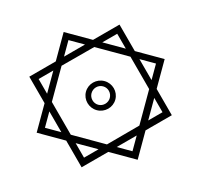

<svg xmlns="http://www.w3.org/2000/svg" viewBox="-127 -860 1255 1199"><g transform="rotate(15 500.5 -261.0)"><path d="M828 64V-126L962 -260L828 -394V-587H635L500 -722L365 -587H175V-397L40 -262L175 -127V64H366L502 200L638 64ZM501 -663 577 -587H425ZM217 -546H324L217 -439ZM384 21 217 -146V-380L384 -546H618L783 -381V-145L618 21ZM783 -546V-439L676 -546ZM501 -169C553 -169 596 -211 596 -263C596 -315 553 -357 501 -357C449 -357 406 -315 406 -263C406 -211 449 -169 501 -169ZM100 -263 175 -338V-188ZM901 -263 828 -190V-336ZM501 -204C468 -204 442 -232 442 -263C442 -296 468 -323 501 -323C534 -323 560 -296 560 -263C560 -232 534 -204 501 -204ZM217 21V-85L323 21ZM783 21H681L783 -81ZM501 138 427 64H575Z"/></g></svg>

Font: Noto Sans Arabic UI ExtraCondensed Extra
Style: Regular
Weight: 800
Width: 3
Designer: Nadine Chahine - Monotype Design Team
Foundry: Monotype Imaging Inc.
Version: Version 1.900